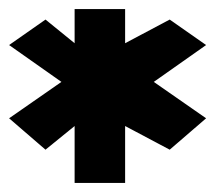

<svg xmlns="http://www.w3.org/2000/svg" viewBox="-27 -694 473 422"><path d="M-7 -434 73 -365 137 -417V-292H248V-417L346 -365L426 -434L311 -514L426 -595L346 -651L248 -599V-674H137V-599L73 -651L-7 -595L108 -514Z"/></svg>

Font: Charger Pro
Style: UltraExt
Weight: 900
Designer: Jasper
Foundry: Cannot Into Space Fonts
Version: Version 1.09